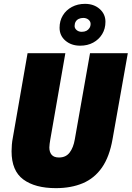

<svg xmlns="http://www.w3.org/2000/svg" viewBox="-20 -964 683 996"><path d="M270 12Q162 12 101 -33Q40 -78 40 -179Q40 -195 41.5 -213.5Q43 -232 47 -252L123 -688H319L241 -241Q239 -229 237.5 -218Q236 -207 236 -199Q236 -175 248 -161Q260 -147 286 -147Q322 -147 341.5 -173Q361 -199 368 -241L447 -688H643L564 -243Q548 -151 509 -95Q470 -39 409.5 -13.5Q349 12 270 12ZM396 -727Q350 -727 319.5 -753Q289 -779 289 -820Q289 -856 306 -884Q323 -912 353 -928Q383 -944 421 -944Q467 -944 497 -917.5Q527 -891 527 -851Q527 -815 510 -787Q493 -759 463.5 -743Q434 -727 396 -727ZM404 -799Q418 -799 428 -804Q438 -809 444 -818.5Q450 -828 450 -840Q450 -853 439 -862Q428 -871 412 -871Q399 -871 388.5 -866Q378 -861 372.5 -851.5Q367 -842 367 -829Q367 -817 377.5 -808Q388 -799 404 -799Z"/></svg>

Font: Archivo Condensed Black
Style: Italic
Weight: 900
Width: 3
Italic angle: -10°
Designer: Hector Gatti
Foundry: Omnibus-Type
Version: Version 2.001